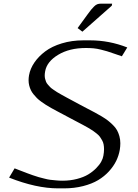

<svg xmlns="http://www.w3.org/2000/svg" viewBox="-20 -1010 748 1040"><path d="M540 -166.5Q543.5 -185.5 543.5 -201.7Q543.5 -215.3 541.3 -227.3Q539.1 -239.3 533.2 -249.8Q527.3 -260.3 521.5 -268.6Q515.6 -276.9 504.2 -286.1Q492.7 -295.4 483.2 -302Q473.6 -308.6 456.5 -318.4Q439.5 -328.1 427 -334.7Q414.6 -341.3 392.3 -353Q370.1 -364.7 354.5 -373Q341.8 -379.9 321.5 -390.6Q301.3 -401.4 288.6 -408Q275.9 -414.6 258.1 -424.6Q240.2 -434.6 228.8 -441.9Q217.3 -449.2 203.1 -459.5Q189 -469.7 179.9 -478.8Q170.9 -487.8 161.6 -499.3Q152.3 -510.7 147 -522.2Q141.6 -533.7 138.2 -547.1Q134.8 -560.5 134.8 -575.2Q134.8 -587.9 137.2 -602.1Q143.6 -638.2 166.3 -671.4Q189 -704.6 225.1 -731.7Q261.2 -758.8 314.9 -775.1Q368.7 -791.5 431.6 -791.5H467.8Q571.8 -791.5 669.4 -752.9L640.1 -705.1Q629.4 -708.5 600.1 -718.8Q570.8 -729 560.1 -732.2Q549.3 -735.4 527.3 -741Q505.4 -746.6 486.3 -748.3Q467.3 -750 444.8 -750Q356 -750 294.9 -713.1Q233.9 -676.3 224.6 -624Q222.2 -611.3 222.2 -601.1Q222.2 -591.3 224.4 -582.8Q226.6 -574.2 229.5 -566.9Q232.4 -559.6 239.3 -551.8Q246.1 -543.9 251.5 -538.3Q256.8 -532.7 268.6 -524.7Q280.3 -516.6 288.8 -511.2Q297.4 -505.9 314 -496.6Q330.6 -487.3 342 -481.2Q353.5 -475.1 375.2 -463.4Q397 -451.7 411.6 -443.8Q427.2 -435.5 453.1 -421.9Q479 -408.2 494.1 -400.4Q509.3 -392.6 530.8 -379.6Q552.2 -366.7 564.7 -356.9Q577.1 -347.2 591.8 -332.8Q606.4 -318.4 614 -304.4Q621.6 -290.5 626.7 -272.5Q631.8 -254.4 631.8 -233.9Q631.8 -217.3 628.9 -198.7Q623.5 -167.5 609.4 -138.4Q595.2 -109.4 570.3 -82Q545.4 -54.7 511.7 -34.4Q478 -14.2 430.2 -2Q382.3 10.3 326.2 10.3H294.9Q176.3 10.3 29.3 -47.9L59.1 -98.1Q64.9 -95.7 93 -85Q121.1 -74.2 127.4 -71.8Q133.8 -69.3 157.2 -61Q180.7 -52.7 189.7 -50.5Q198.7 -48.3 218.8 -43Q238.8 -37.6 252 -36.1Q265.1 -34.7 283 -33Q300.8 -31.2 317.9 -31.2Q360.4 -31.2 397 -40.8Q433.6 -50.3 458 -65.2Q482.4 -80.1 500.7 -98.6Q519 -117.2 528.3 -134.3Q537.6 -151.4 540 -166.5ZM585.4 -979 426.3 -838.4 400.4 -857.9 451.2 -927.7Q452.6 -929.7 455.1 -933.1Q467.8 -950.2 473.9 -957.8Q480 -965.3 489.3 -974.6Q498.5 -983.9 507.1 -987.1Q515.6 -990.2 526.9 -990.2H587.4Z"/></svg>

Font: Resagnicto
Style: Italic
Weight: 500
Italic angle: -10°
Version: Version 0.999